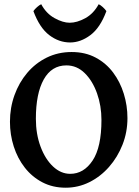

<svg xmlns="http://www.w3.org/2000/svg" viewBox="-20 -877 662 912"><path d="M292 14.6Q230.5 14.6 181.4 -11Q132.3 -36.6 97.9 -80.6Q63.5 -124.5 45.4 -180.9Q27.3 -237.3 27.3 -298.8Q27.3 -365.2 48.8 -425Q70.3 -484.9 109.4 -531Q148.4 -577.1 202.1 -603.5Q255.9 -629.9 320.3 -629.9Q384.8 -629.9 434.3 -603.5Q483.9 -577.1 517.3 -532.5Q550.8 -487.8 568.1 -431.6Q585.4 -375.5 585.4 -315.9Q585.4 -249.5 562 -189.9Q538.6 -130.4 498 -84.2Q457.5 -38.1 404.5 -11.7Q351.6 14.6 292 14.6ZM313.5 -51.3Q377.9 -51.3 419.9 -114.5Q461.9 -177.7 461.9 -307.1Q461.9 -374.5 440.9 -433.6Q419.9 -492.7 382.6 -529.5Q345.2 -566.4 295.4 -566.4Q225.1 -566.4 187.7 -499.5Q150.4 -432.6 150.4 -313Q150.4 -240.2 172.6 -180.7Q194.8 -121.1 231.9 -86.2Q269 -51.3 313.5 -51.3ZM485.4 -824.2Q456.1 -745.1 409.4 -710.2Q362.8 -675.3 313 -675.3Q259.8 -675.3 213.9 -710.2Q168 -745.1 138.7 -824.2Q144.5 -833 156 -843.3Q167.5 -853.5 175.8 -856.9Q199.7 -812.5 239.3 -790.8Q278.8 -769 311 -769Q345.7 -769 385 -790.5Q424.3 -812 448.7 -856.9Q457 -853.5 468.3 -843.3Q479.5 -833 485.4 -824.2Z"/></svg>

Font: Gentium Plus
Style: Bold
Weight: 700
Designer: Victor Gaultney, Annie Olsen, Iska Routamaa, Becca Hirsbrunner
Foundry: SIL International
Version: Version 6.101